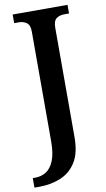

<svg xmlns="http://www.w3.org/2000/svg" viewBox="-118 -762 579 1051"><g transform="rotate(-10 171.5 -237.0)"><path d="M-15 240V187H-1Q32 187 59 170.5Q86 154 102.5 114Q119 74 119 6V-604Q119 -641 100.5 -653.5Q82 -666 59 -666H32V-714H337V-666H309Q285 -666 267 -653.5Q249 -641 249 -601V5Q249 95 216 146Q183 197 129 218.5Q75 240 13 240Z"/></g></svg>

Font: Noto Serif Georgian SemiCondensed SemiBold
Style: Regular
Weight: 600
Width: 4
Designer: Monotype Design Team, Akaki Razmadze
Foundry: Google LLC
Version: Version 2.003; ttfautohint (v1.8.4.7-5d5b)